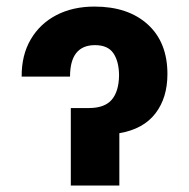

<svg xmlns="http://www.w3.org/2000/svg" viewBox="-20 -573 583 593"><path d="M198.7 -239.3H254.4Q303.2 -239.3 325.2 -265.1Q347.2 -291 347.7 -340.8Q347.2 -383.8 330.1 -408.7Q313 -433.6 273.4 -433.6Q196.3 -433.6 196.3 -336.4H46.9Q46.4 -402.8 75 -451.4Q103.5 -500 154.3 -526.4Q205.1 -552.7 272 -552.7Q375.5 -552.7 436.3 -497.6Q497.1 -442.4 497.1 -344.2Q497.1 -271 460 -222.7Q422.9 -174.3 348.6 -161.6V0H198.7Z"/></svg>

Font: Inter Tight
Style: Bold
Weight: 700
Designer: Rasmus Andersson
Foundry: rsms
Version: Version 3.004; ttfautohint (v1.8.4.7-5d5b)